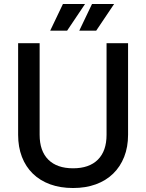

<svg xmlns="http://www.w3.org/2000/svg" viewBox="-20 -928 734 964"><path d="M347 16Q283 16 232 -2.5Q181 -21 145 -56Q109 -91 90 -140.5Q71 -190 71 -251V-711H179V-251Q179 -170 222.5 -126.5Q266 -83 347 -83Q428 -83 471.5 -126.5Q515 -170 515 -251V-711H623V-251Q623 -190 603.5 -140.5Q584 -91 548 -56Q512 -21 461 -2.5Q410 16 347 16ZM232 -774 296 -908H407L317 -774ZM378 -774 442 -908H553L463 -774Z"/></svg>

Font: Geist Med
Style: Regular
Weight: 400
Designer: Basement.studio, Andrés Briganti, Mateo Zaragoza
Foundry: Basement.studio, Vercel, Andrés Briganti, Guido Ferreyra, Mateo Zaragoza
Version: Version 1.401